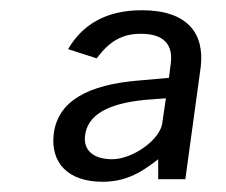

<svg xmlns="http://www.w3.org/2000/svg" viewBox="-20 -751 442 375"><path d="M180 -396C220 -396 250 -409 289 -440V-401H342L372 -620C380 -687 345 -731 257 -731C187 -731 141 -703 113 -655L169 -637C194 -671 219 -685 255 -685C298 -685 320 -666 313 -623L310 -599L254 -594C149 -586 93 -552 85 -490C78 -433 113 -396 180 -396ZM199 -440C162 -440 143 -458 146 -485C150 -526 190 -549 264 -556L304 -559L297 -511C293 -478 239 -440 199 -440Z"/></svg>

Font: United Sans
Style: Italic
Weight: 400
Italic angle: -8°
Designer: Pablo Impallari, Rodrigo Fuenzalida (Modified by Dan O. Williams)
Version: Version 1.000;PS 001.000;hotconv 1.0.88;makeotf.lib2.5.64775